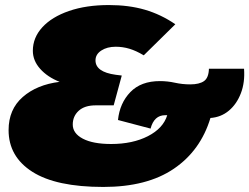

<svg xmlns="http://www.w3.org/2000/svg" viewBox="-20 -730 987 760"><path d="M389 10Q202 10 108 -50Q14 -110 14 -215Q14 -297 70 -346Q126 -395 216 -406Q168 -425 139 -457.5Q110 -490 110 -529Q110 -581 147.5 -622Q185 -663 253 -686.5Q321 -710 411 -710Q490 -710 553.5 -691.5Q617 -673 674 -634L549 -511Q519 -529 492.5 -537Q466 -545 438 -545Q404 -545 381 -530Q358 -515 358 -491Q358 -445 438 -434L462 -431L430 -313H359Q315 -313 291.5 -291.5Q268 -270 268 -237Q268 -202 308 -181Q348 -160 420 -160Q505 -160 565.5 -191Q626 -222 642 -274Q638 -274 634 -274Q590 -274 576 -221L447 -255Q454 -322 496 -365.5Q538 -409 613 -409Q643 -409 672.5 -402.5Q702 -396 733 -396Q769 -396 787.5 -409Q806 -422 807 -458H946Q950 -404 933.5 -361Q917 -318 886 -292Q855 -266 813 -263Q774 -134 668 -62Q562 10 389 10Z"/></svg>

Font: Georama Expanded Black
Style: Italic
Weight: 900
Width: 7
Italic angle: -9°
Designer: Jean-Baptiste Levee
Foundry: Production Type
Version: Version 1.000